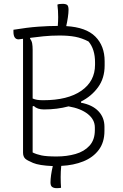

<svg xmlns="http://www.w3.org/2000/svg" viewBox="-20 -855 640 1000"><path d="M243 95Q243 79 246 57Q249 35 255 10Q184 7 152 -6.5Q120 -20 111 -29Q100 -40 100 -60V-653Q82 -650 77 -650Q50 -650 50 -690V-700Q123 -712 178.5 -716Q234 -720 281 -720Q283 -745 283 -766Q283 -783 282 -799.5Q281 -816 279 -831Q283 -833 289.5 -834Q296 -835 306 -835Q322 -835 329.5 -829.5Q337 -824 337 -804Q337 -788 333.5 -764.5Q330 -741 325 -719Q428 -713 476.5 -664.5Q525 -616 525 -536V-514Q525 -448 491 -401Q457 -354 402 -326V-320Q461 -309 492.5 -276Q524 -243 524 -195V-173Q524 -114 494.5 -74.5Q465 -35 414 -14.5Q363 6 299 9Q296 37 296 67Q296 83 296.5 97.5Q297 112 298 123Q294 124 288.5 124.5Q283 125 275 125Q261 125 252 119Q243 113 243 95ZM150 -597V-342Q161 -337 174 -335Q187 -333 205 -333Q333 -333 404 -382.5Q475 -432 475 -518V-530Q475 -599 441 -639Q406 -657 371.5 -663.5Q337 -670 290 -670Q246 -670 206.5 -666Q167 -662 138 -658L136 -654Q145 -643 147.5 -629Q150 -615 150 -597ZM150 -61Q170 -51 196.5 -45.5Q223 -40 275 -40Q328 -40 373.5 -53Q419 -66 446.5 -96.5Q474 -127 474 -177V-191Q474 -232 437.5 -261Q401 -290 337 -301Q278 -285 209 -285Q174 -285 156 -303L150 -301Z"/></svg>

Font: Recursive Sn Csl St Lt
Style: Regular
Weight: 300
Version: Version 1.079;hotconv 1.0.112;makeotfexe 2.5.65598; ttfautoh